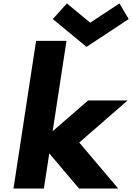

<svg xmlns="http://www.w3.org/2000/svg" viewBox="-20 -1098 770 1118"><path d="M729.5 -987 675.5 -1078 505.3 -966 369.5 -1078 287.5 -987 483.7 -825ZM723 -513H493L286.6 -334L367.1 -860H190.1L58.5 0H235.5L266.9 -205L440.5 0H668.5L441.5 -268Z"/></svg>

Font: Sztylet
Style: BdObl
Weight: 700
Foundry: Cannot Into Space Fonts, PlusOne Fonts
Version: Version 0.12